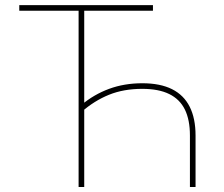

<svg xmlns="http://www.w3.org/2000/svg" viewBox="-20 -748 894 768"><path d="M549.3 -415Q620.6 -415 668 -391.4Q715.3 -367.7 738.8 -321Q762.2 -274.4 762.2 -206.1V0H739.7V-206.1Q739.7 -268.6 719.5 -309.8Q699.2 -351.1 657 -371.8Q614.7 -392.6 548.8 -392.6Q474.6 -392.6 416 -368.9Q357.4 -345.2 306.2 -300.3V-328.6Q355.5 -370.1 416.3 -392.6Q477.1 -415 549.3 -415ZM316.9 -715.8V0H294.4V-715.8ZM57.1 -705.1V-727.5H591.8V-705.1Z"/></svg>

Font: Inter 17pt Thin
Style: Regular
Weight: 250
Version: Version 4.001;git-66647c0bb